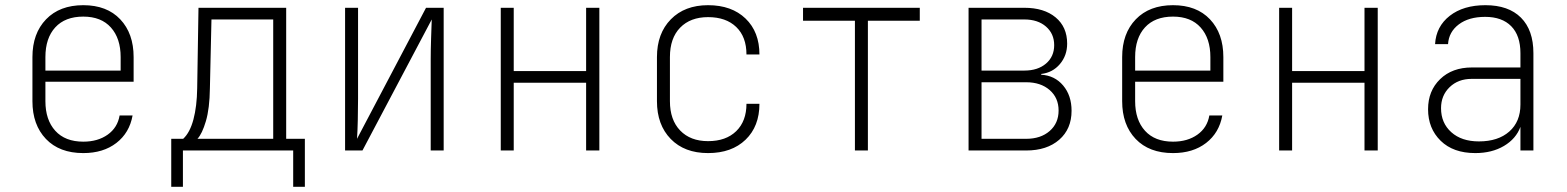

<svg xmlns="http://www.w3.org/2000/svg" viewBox="-20 -580 6040 740"><path d="M301 10Q209 10 157 -44.5Q105 -99 105 -190V-360Q105 -451 157.5 -505.5Q210 -560 301 -560Q392 -560 443.5 -505.5Q495 -451 495 -360V-265H155V-190Q155 -118 193 -76Q231 -34 301 -34Q357 -34 395 -61Q433 -88 441 -135H491Q479 -68 428.5 -29Q378 10 301 10ZM155 -308H445V-360Q445 -432 407.5 -474Q370 -516 301 -516Q231 -516 193 -474.5Q155 -433 155 -360Z M640 140V-45H686Q712 -69 725.5 -119.5Q739 -170 740 -240L745 -550H1083V-45H1155V140H1110V0H685V140ZM741 -45H1033V-505H795L789 -240Q788 -162 773.5 -113Q759 -64 741 -45Z M1310 0V-550H1360V-200Q1360 -162 1359 -117.5Q1358 -73 1356 -45L1622 -550H1690V0H1640V-350Q1640 -388 1641.5 -432.5Q1643 -477 1644 -505L1377 0Z M1910 0V-550H1960V-306H2239V-550H2290V0H2239V-261H1960V0Z M2709 10Q2618 10 2565 -44.5Q2512 -99 2512 -190V-360Q2512 -451 2565.5 -505.5Q2619 -560 2709 -560Q2800 -560 2853.5 -508.5Q2907 -457 2907 -370H2857Q2857 -438 2817.5 -476Q2778 -514 2709 -514Q2641 -514 2601.5 -473.5Q2562 -433 2562 -360V-190Q2562 -118 2601.5 -77Q2641 -36 2709 -36Q2778 -36 2817.5 -74.5Q2857 -113 2857 -180H2907Q2907 -93 2853.5 -41.5Q2800 10 2709 10Z M3275 0V-500H3075V-550H3525V-500H3325V0Z M3713 0V-550H3928Q4004 -550 4048.5 -513Q4093 -476 4093 -412Q4093 -366 4065 -333Q4037 -300 3993 -295V-292Q4045 -289 4077.5 -250.5Q4110 -212 4110 -153Q4110 -83 4062.5 -41.5Q4015 0 3935 0ZM3763 -308H3928Q3980 -308 4011.5 -335Q4043 -362 4043 -406Q4043 -450 4011.5 -477.5Q3980 -505 3928 -505H3763ZM3763 -45H3935Q3991 -45 4025.5 -75Q4060 -105 4060 -154Q4060 -203 4025.5 -233Q3991 -263 3935 -263H3763Z M4501 10Q4409 10 4357 -44.5Q4305 -99 4305 -190V-360Q4305 -451 4357.5 -505.5Q4410 -560 4501 -560Q4592 -560 4643.5 -505.5Q4695 -451 4695 -360V-265H4355V-190Q4355 -118 4393 -76Q4431 -34 4501 -34Q4557 -34 4595 -61Q4633 -88 4641 -135H4691Q4679 -68 4628.5 -29Q4578 10 4501 10ZM4355 -308H4645V-360Q4645 -432 4607.5 -474Q4570 -516 4501 -516Q4431 -516 4393 -474.5Q4355 -433 4355 -360Z M4910 0V-550H4960V-306H5239V-550H5290V0H5239V-261H4960V0Z M5666 10Q5581 10 5532.5 -37.5Q5484 -85 5484 -159Q5484 -230 5530.5 -275Q5577 -320 5653 -320H5840V-375Q5840 -443 5804.5 -479Q5769 -515 5704 -515Q5641 -515 5602.5 -486Q5564 -457 5561 -410H5511Q5515 -478 5567.5 -519Q5620 -560 5705 -560Q5794 -560 5842 -512Q5890 -464 5890 -375V0H5840V-91Q5823 -45 5776.5 -17.5Q5730 10 5666 10ZM5680 -35Q5754 -35 5797 -73Q5840 -111 5840 -177V-276H5652Q5600 -276 5567 -244Q5534 -212 5534 -163Q5534 -106 5573.5 -70.5Q5613 -35 5680 -35Z"/></svg>

Font: JetBrains Mono NL Thin
Style: Regular
Weight: 100
Monospace: yes
Designer: Philipp Nurullin, Konstantin Bulenkov
Foundry: JetBrains
Version: Version 2.305; ttfautohint (v1.8.4.7-5d5b)